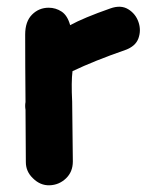

<svg xmlns="http://www.w3.org/2000/svg" viewBox="-20 -552 439 572"><path d="M78 -21Q100 1 128 0Q156 -1 176.5 -20.5Q197 -40 197 -71Q196 -186 195 -249Q192 -308 196 -340Q261 -371 353 -403Q384 -414 392.5 -438Q401 -462 392.5 -486.5Q384 -511 362 -524.5Q340 -538 309 -527Q229 -499 189 -477Q181 -506 163.5 -517.5Q146 -529 125 -529Q96 -529 75.5 -508.5Q55 -488 55 -449Q55 -359 56 -248Q54 -237 56 -225Q56 -168 57 -69Q57 -41 78 -21Z"/></svg>

Font: Balsamiq Sans
Style: Bold
Weight: 700
Designer: Michael Angeles
Foundry: Balsamiq SRL
Version: Version 1.020; ttfautohint (v1.8.4.7-5d5b);gftools[0.9.26]